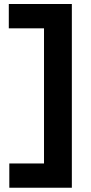

<svg xmlns="http://www.w3.org/2000/svg" viewBox="-20 -794 447 938"><path d="M25.5 123V4.5Q56.5 4.5 91.8 4.5Q127 4.5 175 4.5H258L195 97Q195 38 195 -17.2Q195 -72.5 195 -141.5V-515.5Q195 -583 195 -636.8Q195 -690.5 195 -748L248 -655.5H167Q127 -655.5 91.8 -655.5Q56.5 -655.5 23 -655.5V-774.5H331Q331 -717 331 -663Q331 -609 331 -542V-115.5Q331 -46.5 331 8.8Q331 64 331 123Z"/></svg>

Font: Commissioner Thin
Style: Bold
Weight: 700
Version: Version 1.001;gftools[0.9.23]